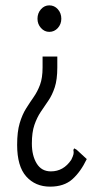

<svg xmlns="http://www.w3.org/2000/svg" viewBox="-20 -574 390 717"><path d="M164 -554Q183 -554 196 -539.5Q209 -525 209 -504Q209 -484 196 -469.5Q183 -455 164 -455Q146 -455 133 -469.5Q120 -484 120 -504Q120 -525 133 -539.5Q146 -554 164 -554ZM194 -322Q194 -277 184.5 -248Q175 -219 160.5 -198Q146 -177 132 -156Q118 -135 108.5 -107.5Q99 -80 99 -38Q99 7 117 36.5Q135 66 170 66Q217 66 246 23Q253 9 254.5 1.5Q256 -6 254 -14L257 -20L266 -15L304 20Q281 68 250 95.5Q219 123 167 123Q112 123 78 85Q44 47 44 -33Q44 -82 53.5 -114Q63 -146 77.5 -169Q92 -192 106 -212Q120 -232 129.5 -257.5Q139 -283 139 -322V-363H194Z"/></svg>

Font: Inconsolata ExtraCondensed
Style: Regular
Weight: 400
Width: 2
Monospace: yes
Designer: Raph Levien, Cyreal, Brenton Simpson
Foundry: Raph Levien, Cyreal, Google
Version: Version 3.001; ttfautohint (v1.8.2.53-6de2)